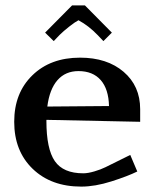

<svg xmlns="http://www.w3.org/2000/svg" viewBox="-20 -691 581 719"><path d="M297.9 -670.9 398.9 -568.8 367.2 -537.1 345.2 -560.1Q312.5 -594.2 273.9 -615.2Q262.2 -609.4 239.7 -591.8Q217.3 -574.2 203.1 -560.1L181.2 -537.1L148.9 -568.8L250 -670.9ZM157.2 -292 388.2 -293.9Q386.7 -357.4 357.2 -391.1Q327.6 -424.8 273.9 -424.8Q225.1 -424.8 195.3 -390.9Q165.5 -356.9 157.2 -292ZM153.8 -242.2V-237.8Q153.8 -133.3 185.3 -87.6Q216.8 -42 292 -42Q309.1 -42 333.3 -49.1Q357.4 -56.2 375 -64.9L467.8 -110.8L494.1 -48.8Q458.5 -31.2 397.2 -11.7Q335.9 7.8 284.2 7.8Q171.4 7.8 102.3 -58.8Q33.2 -125.5 33.2 -234.9Q33.2 -342.8 101.1 -408.9Q168.9 -475.1 279.8 -475.1Q380.9 -475.1 442.9 -422.1Q504.9 -369.1 504.9 -282.2V-234.9Z"/></svg>

Font: Resagokr
Style: Bold
Weight: 600
Designer: gluk
Foundry: gluk
Version: Version 0.95